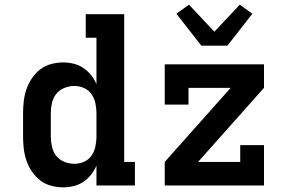

<svg xmlns="http://www.w3.org/2000/svg" viewBox="-20 -796 1240 824"><path d="M251 8Q225 8 199 1Q173 -6 152.5 -22Q132 -38 117 -60Q102 -82 93.5 -107Q85 -132 82 -158Q79 -184 79 -210V-310Q79 -336 82 -362Q85 -388 93.5 -413Q102 -438 117 -460Q132 -482 152.5 -498Q173 -514 199 -521Q225 -528 251 -528Q274 -528 296.5 -522.5Q319 -517 337.5 -504.5Q356 -492 370.5 -474Q385 -456 394 -435V-634H348V-735H513V-101H559V0H394V-85Q385 -64 370.5 -46Q356 -28 337.5 -15.5Q319 -3 296.5 2.5Q274 8 251 8ZM299 -93Q321 -93 341 -102Q361 -111 373 -128.5Q385 -146 389.5 -167.5Q394 -189 394 -210V-310Q394 -331 389.5 -352.5Q385 -374 373 -391.5Q361 -409 341 -418Q321 -427 299 -427Q277 -427 256 -418.5Q235 -410 221.5 -393Q208 -376 203 -354Q198 -332 198 -310V-210Q198 -188 203 -166Q208 -144 221.5 -127Q235 -110 256 -101.5Q277 -93 299 -93ZM687 0V-101L970 -419H789V-347H687V-520H1113V-419L830 -101H1011V-173H1113V0ZM844 -600 737 -737 791 -776 900 -660 1009 -776 1063 -737 956 -600Z"/></svg>

Font: Iosevka Plex Etoile
Style: Bold
Weight: 700
Designer: Belleve Invis
Foundry: Belleve Invis
Version: Version 25.1.1; ttfautohint (v1.8.4)